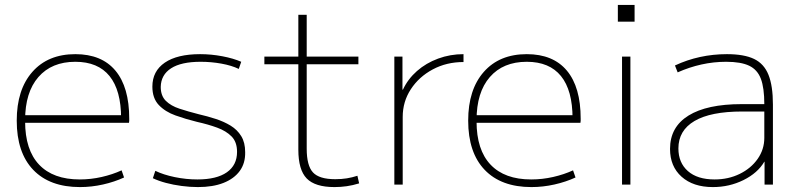

<svg xmlns="http://www.w3.org/2000/svg" viewBox="-20 -750 3236 780"><path d="M305 10Q182 10 115 -60Q48 -130 48 -260Q48 -386 111.5 -458Q175 -530 286 -530Q393 -530 449 -463Q505 -396 505 -268Q505 -263 505 -259.5Q505 -256 504 -251H66V-282H483L472 -269Q472 -383 425 -441Q378 -499 286 -499Q190 -499 136 -437Q82 -375 82 -262V-257Q82 -141 139 -81Q196 -21 304 -21Q349 -21 393 -31Q437 -41 474 -58L484 -29Q445 -11 398.5 -0.5Q352 10 305 10Z M784 10Q752 10 718 5.5Q684 1 654 -7Q624 -15 601 -26L611 -56Q644 -40 690 -30.5Q736 -21 782 -21Q860 -21 901.5 -50Q943 -79 943 -133Q943 -173 921 -195.5Q899 -218 862 -231.5Q825 -245 780 -255Q735 -266 693 -281Q651 -296 625 -323.5Q599 -351 599 -398Q599 -461 649.5 -495.5Q700 -530 793 -530Q838 -530 883 -521.5Q928 -513 960 -499L950 -470Q921 -484 879.5 -491.5Q838 -499 795 -499Q716 -499 675 -472.5Q634 -446 633 -397Q633 -361 653.5 -340.5Q674 -320 709 -308.5Q744 -297 787 -286Q822 -278 856 -267Q890 -256 917 -239.5Q944 -223 960 -197Q976 -171 976 -132Q977 -87 954 -55.5Q931 -24 888 -7Q845 10 784 10Z M1339 10Q1260 10 1226 -25Q1192 -60 1192 -142V-489H1054V-520H1192V-690H1226V-520H1436V-489H1226V-146Q1226 -77 1251.5 -49.5Q1277 -22 1342 -22Q1367 -22 1389 -25.5Q1411 -29 1432 -36L1439 -5Q1413 3 1388.5 6.5Q1364 10 1339 10Z M1582 0V-520H1615V-386H1617Q1637 -429 1674 -461.5Q1711 -494 1760 -512Q1809 -530 1863 -530V-498Q1794 -498 1738 -468Q1682 -438 1649 -387.5Q1616 -337 1616 -275V0Z M2139 10Q2016 10 1949 -60Q1882 -130 1882 -260Q1882 -386 1945.5 -458Q2009 -530 2120 -530Q2227 -530 2283 -463Q2339 -396 2339 -268Q2339 -263 2339 -259.5Q2339 -256 2338 -251H1900V-282H2317L2306 -269Q2306 -383 2259 -441Q2212 -499 2120 -499Q2024 -499 1970 -437Q1916 -375 1916 -262V-257Q1916 -141 1973 -81Q2030 -21 2138 -21Q2183 -21 2227 -31Q2271 -41 2308 -58L2318 -29Q2279 -11 2232.5 -0.5Q2186 10 2139 10Z M2490 -662V-730H2558V-662ZM2507 0V-520H2541V0Z M2876 10Q2796 10 2749 -32Q2702 -74 2702 -145Q2702 -234 2777 -280.5Q2852 -327 2993 -327H3085Q3085 -393 3071 -430Q3057 -467 3023.5 -483Q2990 -499 2930 -499Q2879 -499 2829.5 -488Q2780 -477 2733 -456L2722 -484Q2771 -507 2824 -518.5Q2877 -530 2933 -530Q3003 -530 3043.5 -510.5Q3084 -491 3102 -446Q3120 -401 3120 -325V0H3086V-93H3085Q3058 -47 3000.5 -18.5Q2943 10 2876 10ZM2883 -21Q2939 -21 2985 -43.5Q3031 -66 3058 -104.5Q3085 -143 3085 -190V-297H2995Q2867 -297 2801.5 -258.5Q2736 -220 2736 -147Q2736 -89 2774.5 -55Q2813 -21 2883 -21Z"/></svg>

Font: M PLUS 1 Thin ExtraLight
Style: Regular
Weight: 250
Version: Version 1.001